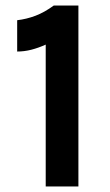

<svg xmlns="http://www.w3.org/2000/svg" viewBox="-20 -673 396 693"><path d="M174 -653H263V0H145V-512Q118.5 -500 93 -493.5Q67.5 -487 42 -487V-600Q76 -604 108.2 -616.2Q140.5 -628.5 174 -653Z"/></svg>

Font: Karla ExtraLight
Style: Bold
Weight: 700
Version: Version 2.001